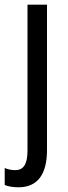

<svg xmlns="http://www.w3.org/2000/svg" viewBox="-46 -557 291 817"><path d="M32 240C114 240 154 185 154 81V-537H71V84C71 143 53 167 19 167C3 167 -11 164 -26 158V230C-13 236 9 240 32 240Z"/></svg>

Font: Noto Sans Malayalam Condensed
Style: Regular
Weight: 400
Width: 3
Designer: Jelle Bosma - Monotype Design Team
Foundry: Monotype Imaging Inc.
Version: Version 2.104